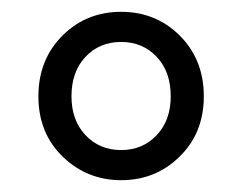

<svg xmlns="http://www.w3.org/2000/svg" viewBox="-20 -785 410 325"><path d="M87 -519Q45 -559 45 -622Q45 -685 87 -726Q127 -765 185 -765Q243 -765 283 -726Q325 -685 325 -622Q325 -559 283 -519Q243 -480 185 -480Q128 -480 87 -519ZM246 -557Q269 -582 269 -622Q269 -663 246 -688Q222 -714 185 -714Q148 -714 124 -688Q101 -663 101 -622Q101 -582 124 -557Q148 -531 185 -531Q222 -531 246 -557Z"/></svg>

Font: Source Han Sans K Regular
Style: Regular
Weight: 400
Designer: Ryoko NISHIZUKA  (kana & ideographs); Paul D. Hunt (Latin, Greek & Cyrillic); Wenlong ZHANG  (bopomofo); Sandoll Communi
Foundry: Adobe Systems Incorporated
Version: Version 1.00 July 18, 2014, initial release